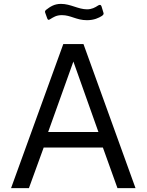

<svg xmlns="http://www.w3.org/2000/svg" viewBox="-20 -969 756 989"><path d="M505 -887C513 -893 515 -897 513 -903L503 -936C500 -945 494 -946 486 -941C469 -930 453 -921 428 -921C383 -921 344 -949 294 -949C259 -949 238 -934 217 -918C211 -912 211 -909 213 -903L223 -875C227 -865 230 -865 238 -870C255 -880 269 -891 299 -891C345 -891 373 -865 428 -865C465 -865 489 -877 505 -887ZM37 0H129L205 -209H510L585 0H678L410 -742H306ZM228 -289 358 -652 487 -289Z"/></svg>

Font: 18Franklin
Style: Regular
Weight: 400
Designer: Pablo Impallari, Rodrigo Fuenzalida (Modified by Dan O. Williams)
Version: Version 0.025;PS 000.025;hotconv 1.0.88;makeotf.lib2.5.64775